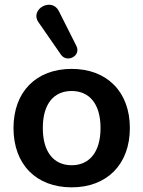

<svg xmlns="http://www.w3.org/2000/svg" viewBox="-20 -795 616 825"><path d="M242 -560C268 -523 330 -555 308 -598L233 -747C202 -809 107 -755 145 -700ZM288 10C439 10 538 -88 538 -245C538 -401 439 -499 288 -499C136 -499 38 -401 38 -245C38 -88 136 10 288 10ZM288 -85C213 -85 164 -139 164 -245C164 -351 213 -404 288 -404C362 -404 412 -351 412 -245C412 -139 362 -85 288 -85Z"/></svg>

Font: Nunito
Style: Bold
Weight: 700
Designer: Vernon Adams
Foundry: Vernon Adams
Version: Version 3.602